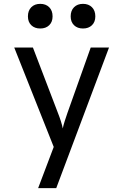

<svg xmlns="http://www.w3.org/2000/svg" viewBox="-20 -797 640 997"><path d="M178 180 259 -34 54 -550H151L281 -210Q289 -190 296 -168Q303 -146 306 -130Q309 -146 316 -168Q323 -190 330 -210L451 -550H546L272 180ZM411 -649Q382 -649 364.5 -666Q347 -683 347 -712Q347 -742 364.5 -759.5Q382 -777 411 -777Q440 -777 457.5 -759.5Q475 -742 475 -712Q475 -683 457.5 -666Q440 -649 411 -649ZM189 -649Q160 -649 142.5 -666Q125 -683 125 -712Q125 -742 142.5 -759.5Q160 -777 189 -777Q218 -777 235.5 -759.5Q253 -742 253 -712Q253 -683 235.5 -666Q218 -649 189 -649Z"/></svg>

Font: JetBrainsMonoNL NFM
Style: Regular
Weight: 400
Monospace: yes
Designer: Philipp Nurullin, Konstantin Bulenkov
Foundry: JetBrains
Version: Version 2.304; ttfautohint (v1.8.4.7-5d5b);Nerd Fonts 3.3.0